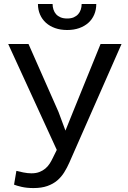

<svg xmlns="http://www.w3.org/2000/svg" viewBox="-20 -931 640 961"><path d="M50.3 -6.8Q63 -1.5 88.6 4.4Q114.3 10.3 147.5 10.3Q188 10.3 217 0Q246.1 -10.3 266.6 -27.8Q287.1 -45.4 301.5 -68.6Q315.9 -91.8 327.1 -117.2L588.4 -710.9H483.4L342.8 -364.7L307.6 -277.3L272.9 -370.6L122.6 -710.9H21L264.2 -180.7L243.7 -139.2Q237.3 -125.5 228.5 -111.8Q219.7 -98.1 207 -87.4Q194.3 -76.7 177.2 -70.1Q160.2 -63.5 137.7 -63.5Q118.7 -63.5 96.7 -67.9Q74.7 -72.3 62 -75.7ZM461.9 -911.1H388.7Q388.7 -896.5 384.3 -883.1Q379.9 -869.6 371.1 -859.9Q362.3 -850.1 348.9 -844.2Q335.4 -838.4 316.4 -838.4Q296.9 -838.4 283.2 -844.2Q269.5 -850.1 260.7 -859.9Q252 -869.6 247.6 -883.1Q243.2 -896.5 243.2 -911.1H169.9Q169.9 -882.3 180.4 -858.2Q190.9 -834 210 -816.9Q229 -799.8 255.9 -790.3Q282.7 -780.8 316.4 -780.8Q349.6 -780.8 376.5 -790.3Q403.3 -799.8 422.4 -816.9Q441.4 -834 451.7 -858.2Q461.9 -882.3 461.9 -911.1Z"/></svg>

Font: Roboto Mono
Style: Regular
Weight: 400
Monospace: yes
Designer: Google
Version: Version 3.000